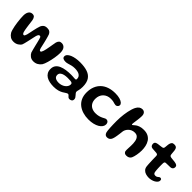

<svg xmlns="http://www.w3.org/2000/svg" viewBox="195 -1673 2774 2774"><g transform="rotate(45 1582.0 -286.5)"><path d="M183.5 3Q144.5 3 116.8 -14.8Q89 -32.5 69.5 -64.5Q60.5 -80 52.8 -107.5Q45 -135 38.2 -169.2Q31.5 -203.5 27 -239.8Q22.5 -276 20 -309.2Q17.5 -342.5 17.5 -367Q17.5 -398.5 26 -423.2Q34.5 -448 51.8 -462.5Q69 -477 95 -477Q123.5 -477 137.2 -461.2Q151 -445.5 157.5 -415Q160 -399.5 162.8 -377.8Q165.5 -356 168.5 -332Q171.5 -308 175 -284.5Q178.5 -261 182 -241.2Q185.5 -221.5 189 -208.5Q193.5 -191 201.2 -180Q209 -169 219.5 -169Q230 -169 237 -181Q244 -193 249 -211.5Q254.5 -233.5 260 -261.2Q265.5 -289 272 -318.5Q278.5 -348 285.5 -376.2Q292.5 -404.5 301 -427Q312 -452 332.8 -467.8Q353.5 -483.5 391 -483.5Q425 -483.5 443.5 -469.8Q462 -456 471 -435.5Q476.5 -421 482.8 -399.2Q489 -377.5 495.5 -352.5Q502 -327.5 507.8 -302.8Q513.5 -278 518.2 -256.8Q523 -235.5 526 -222Q531 -200 537.8 -186.5Q544.5 -173 554 -173Q566 -173 572.8 -184.2Q579.5 -195.5 586 -215Q591 -230 596.2 -255.2Q601.5 -280.5 606.8 -310.8Q612 -341 617 -370.5Q622 -400 626.5 -423Q635 -450.5 649.8 -464Q664.5 -477.5 691 -477.5Q708 -477.5 723.5 -471.5Q739 -465.5 751.2 -452.2Q763.5 -439 770.5 -416.5Q777.5 -394 777.5 -361.5Q777.5 -340.5 775 -314Q772.5 -287.5 767.8 -258.2Q763 -229 756.5 -200.2Q750 -171.5 742.5 -145Q735 -118.5 726.8 -97.5Q718.5 -76.5 710 -63Q687.5 -32.5 656.8 -15.8Q626 1 586.5 1Q546.5 1 518.5 -20.5Q490.5 -42 478 -69.5Q471 -92 463.8 -120.2Q456.5 -148.5 449.2 -178.2Q442 -208 435.5 -235.2Q429 -262.5 423.5 -282.5Q419.5 -302 413 -315.5Q406.5 -329 392.5 -329Q377.5 -329 369 -314.5Q360.5 -300 355.5 -281Q352 -266 347 -243.5Q342 -221 336.5 -195.5Q331 -170 325.2 -144.8Q319.5 -119.5 314 -98.2Q308.5 -77 303.5 -63.5Q290 -36.5 257.8 -16.8Q225.5 3 183.5 3Z M1051 53Q1009.5 53 971.8 45.2Q934 37.5 904.2 19.8Q874.5 2 857.5 -27Q840.5 -56 840.5 -97.5Q840.5 -143 863 -172.8Q885.5 -202.5 924.2 -219.2Q963 -236 1011.5 -243Q1060 -250 1112 -250Q1127 -250 1142.5 -249Q1158 -248 1171.2 -247Q1184.5 -246 1193.5 -246Q1205.5 -246 1210 -250.2Q1214.5 -254.5 1214.5 -264.5Q1214.5 -280.5 1210.5 -293Q1206.5 -305.5 1199 -315Q1191.5 -324.5 1181 -331.5Q1164 -343 1138.8 -348.2Q1113.5 -353.5 1084.5 -353.5Q1049.5 -353.5 1020.8 -346.2Q992 -339 967.8 -331.2Q943.5 -323.5 921.5 -323.5Q889 -323.5 871 -334.2Q853 -345 853 -368.5Q853 -391.5 871 -410Q889 -428.5 920 -441.8Q951 -455 991.5 -462Q1032 -469 1077 -469Q1167.5 -469 1229.2 -447.5Q1291 -426 1322.5 -376.8Q1354 -327.5 1354 -243Q1354 -220 1351.5 -202.8Q1349 -185.5 1346 -172.8Q1343 -160 1340.5 -150.5Q1338 -141 1338 -133Q1338 -120 1346.5 -108.5Q1355 -97 1366.5 -85Q1378 -73 1386.5 -59.5Q1395 -46 1395 -29.5Q1395 -4.5 1378.8 6.8Q1362.5 18 1342.5 18Q1325 18 1314.2 7.8Q1303.5 -2.5 1294.8 -12.5Q1286 -22.5 1274.5 -22.5Q1267.5 -22.5 1258.8 -18.2Q1250 -14 1237.5 -5.5Q1222.5 5.5 1198.5 19.2Q1174.5 33 1138.8 43Q1103 53 1051 53ZM1065.5 -39Q1092 -39 1117.5 -47Q1143 -55 1163.2 -69.8Q1183.5 -84.5 1195.5 -104.5Q1207.5 -124.5 1207.5 -148Q1207.5 -163.5 1197.2 -170.8Q1187 -178 1165 -180Q1143 -182 1107.5 -182Q1072 -182 1040.5 -174.8Q1009 -167.5 989.8 -150.5Q970.5 -133.5 970.5 -104Q970.5 -82 982.2 -67.5Q994 -53 1015.2 -46Q1036.5 -39 1065.5 -39Z M1743.5 32Q1683 32 1629.8 16.2Q1576.5 0.5 1535.8 -31.2Q1495 -63 1472 -111.5Q1449 -160 1449 -225.5Q1449 -294 1470.2 -347.2Q1491.5 -400.5 1531.2 -437.5Q1571 -474.5 1627.2 -493.5Q1683.5 -512.5 1753 -512.5Q1807.5 -512.5 1845 -501.5Q1882.5 -490.5 1901.8 -473.5Q1921 -456.5 1921 -437.5Q1921 -425 1914.2 -414.5Q1907.5 -404 1896.8 -398Q1886 -392 1874 -392Q1861.5 -392 1848.2 -396.5Q1835 -401 1815 -405.5Q1795 -410 1763 -410Q1727.5 -410 1698.5 -398.5Q1669.5 -387 1648 -365.8Q1626.5 -344.5 1615 -315.2Q1603.5 -286 1603.5 -251Q1603.5 -202.5 1622.5 -169.8Q1641.5 -137 1675.2 -120.5Q1709 -104 1752 -104Q1790 -104 1818.2 -111.8Q1846.5 -119.5 1867 -129.8Q1887.5 -140 1901.5 -147.5Q1915.5 -155 1924.5 -155Q1945 -155 1956.2 -146Q1967.5 -137 1972 -124Q1976.5 -111 1976.5 -98.5Q1976.5 -72.5 1960 -49Q1943.5 -25.5 1913 -7.2Q1882.5 11 1839.5 21.5Q1796.5 32 1743.5 32Z M2116.5 25Q2093.5 25 2080.5 13Q2067.5 1 2060.5 -22.5Q2057.5 -34 2055.2 -55Q2053 -76 2051.2 -104.5Q2049.5 -133 2048.5 -167.8Q2047.5 -202.5 2047.5 -242Q2047.5 -275.5 2049.8 -310.5Q2052 -345.5 2056.5 -380Q2061 -414.5 2067.8 -447.2Q2074.5 -480 2083.5 -509Q2092.5 -538 2104 -561.5Q2120.5 -593.5 2143 -609.8Q2165.5 -626 2193.5 -626Q2223 -626 2240 -606.2Q2257 -586.5 2257 -549.5Q2257 -532.5 2255.2 -512Q2253.5 -491.5 2250.8 -471Q2248 -450.5 2245.2 -431.2Q2242.5 -412 2240.5 -396.8Q2238.5 -381.5 2238.5 -373Q2238.5 -359.5 2245 -359.5Q2251 -359.5 2261.8 -370.2Q2272.5 -381 2291.8 -394.8Q2311 -408.5 2341.8 -419.2Q2372.5 -430 2418 -430Q2473 -430 2509.8 -410Q2546.5 -390 2568 -356.5Q2589.5 -323 2598.5 -282Q2607.5 -241 2607.5 -198.5Q2607.5 -177.5 2605.2 -153.5Q2603 -129.5 2598.8 -106Q2594.5 -82.5 2588.8 -62Q2583 -41.5 2576.5 -27.5Q2565.5 -7 2546.8 3.5Q2528 14 2500 14Q2477.5 14 2465.2 4.8Q2453 -4.5 2447 -20.5Q2445 -31 2445 -48.2Q2445 -65.5 2446.2 -87.5Q2447.5 -109.5 2448.2 -133.2Q2449 -157 2448 -179.5Q2447 -203.5 2442.5 -226.5Q2438 -249.5 2428 -268.2Q2418 -287 2400.2 -298.2Q2382.5 -309.5 2355.5 -309.5Q2322.5 -309.5 2297.8 -298.2Q2273 -287 2256 -269.5Q2239 -252 2229.2 -232.8Q2219.5 -213.5 2217.5 -197Q2214 -167 2210.8 -142Q2207.5 -117 2204.2 -96.2Q2201 -75.5 2197 -58.2Q2193 -41 2187.5 -26Q2178 -1 2160.2 12Q2142.5 25 2116.5 25Z M2956.5 11Q2924 11 2893.2 1.8Q2862.5 -7.5 2841.5 -31Q2820.5 -54.5 2818 -96.5Q2816.5 -110.5 2815.5 -127.2Q2814.5 -144 2813.8 -163Q2813 -182 2812.2 -202.2Q2811.5 -222.5 2811.2 -243.2Q2811 -264 2810.5 -284Q2810.5 -306.5 2801.5 -313.2Q2792.5 -320 2775.5 -321.5Q2766 -322.5 2752.2 -323.2Q2738.5 -324 2724 -325Q2709.5 -326 2697 -327Q2675.5 -329.5 2663.8 -343Q2652 -356.5 2652 -381Q2652 -398 2659 -407Q2666 -416 2678 -420.8Q2690 -425.5 2705 -428Q2730 -430.5 2747.2 -433Q2764.5 -435.5 2779 -437.5Q2794.5 -439.5 2802 -446.2Q2809.5 -453 2811 -470Q2812.5 -481 2813.5 -494Q2814.5 -507 2816 -520Q2817.5 -533 2819.5 -542.5Q2826.5 -568 2838.8 -580Q2851 -592 2877.5 -592Q2899 -592 2911.5 -585.8Q2924 -579.5 2930.5 -566.8Q2937 -554 2940.5 -533.5Q2942 -519.5 2943 -508.5Q2944 -497.5 2944.8 -488.2Q2945.5 -479 2946.5 -471Q2947.5 -463 2948.5 -455Q2950 -440 2959 -433.2Q2968 -426.5 2983 -424.5Q2996.5 -423 3011.2 -421.2Q3026 -419.5 3040 -418.2Q3054 -417 3064.5 -415Q3087 -412 3103.5 -401.8Q3120 -391.5 3120 -367Q3120 -345.5 3106.5 -332.5Q3093 -319.5 3071.5 -318Q3043.5 -317 3019 -316.8Q2994.5 -316.5 2980.5 -315.5Q2969.5 -315 2962.2 -309Q2955 -303 2954 -281Q2953.5 -264.5 2953.5 -247.5Q2953.5 -230.5 2954 -213.5Q2954.5 -196.5 2955.2 -180.2Q2956 -164 2957.2 -149.5Q2958.5 -135 2960 -122.5Q2963 -97 2973 -87.2Q2983 -77.5 3002 -77.5Q3022 -77.5 3033.8 -85.5Q3045.5 -93.5 3054.5 -101.5Q3063.5 -109.5 3074.5 -109.5Q3090 -109.5 3096.5 -101.5Q3103 -93.5 3103 -78Q3103 -59 3090 -43Q3077 -27 3055.5 -14.8Q3034 -2.5 3008.2 4.2Q2982.5 11 2956.5 11Z"/></g></svg>

Font: Gluten Thin Medium
Style: Regular
Weight: 500
Version: Version 1.300